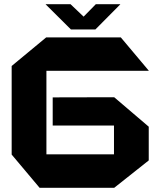

<svg xmlns="http://www.w3.org/2000/svg" viewBox="-20 -897 762 917"><path d="M201.7 -558.7V-718.5H556.9L690.4 -559.7V-558.7ZM169.2 0 35.7 -158.8V-159.8H524.4V0ZM35.7 -159.8V-581.9L200.7 -718.5H201.7V-159.8ZM231.7 -297.4V-431.9L524.4 -432.6V-297.4ZM524.4 0V-432.6H525.4L690.4 -291.9V-130.8L525.4 0ZM318.9 -756.2 198.3 -876V-877H316.8L422.5 -776.5ZM319.2 -756.2 437.7 -877H554.3V-876L435.5 -756.2Z"/></svg>

Font: Foldit Thin
Style: Regular
Weight: 100
Designer: Sophia Tai
Foundry: Sophia Tai
Version: Version 1.003